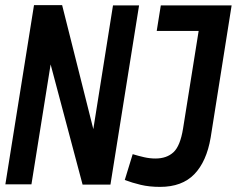

<svg xmlns="http://www.w3.org/2000/svg" viewBox="-20 -721 926 751"><path d="M1 0 113 -701H223L345 -216L422 -700H524L412 1H303L178 -469L103 0ZM468 -17 499 -118Q522 -111 544 -106Q566 -101 588 -101Q632 -101 658.5 -125.5Q685 -150 696 -218L757 -600H593L609 -700H886L804 -183Q788 -89 740 -39.5Q692 10 606 10Q564 10 530.5 2Q497 -6 468 -17Z"/></svg>

Font: Georama SemiCondensed SemiBold
Style: Italic
Weight: 600
Width: 4
Italic angle: -9°
Designer: Jean-Baptiste Levee
Foundry: Production Type
Version: Version 1.000